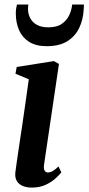

<svg xmlns="http://www.w3.org/2000/svg" viewBox="-20 -820 392 850"><path d="M121 10.5Q97.5 10.5 80 3Q62.5 -4.5 54 -19.5Q45.5 -34.5 48 -57Q50 -74 54.5 -105Q59 -136 65.2 -177.8Q71.5 -219.5 78.8 -267.8Q86 -316 93.2 -367.5Q100.5 -419 107.5 -469L48.5 -493.5L54 -523.5L218.5 -549.5L241 -537L175 -91Q172.5 -73 177.5 -64.8Q182.5 -56.5 191.5 -56.5Q202 -56.5 212.5 -62.2Q223 -68 239 -83L251.5 -57Q243.5 -46.5 226.2 -30.5Q209 -14.5 182.5 -2Q156 10.5 121 10.5ZM186.5 -615.5Q139 -615.5 108.8 -634.8Q78.5 -654 64.2 -687Q50 -720 50 -760.5Q50 -774.5 51.8 -784Q53.5 -793.5 55 -800H105.5Q105 -796 104.5 -791Q104 -786 104 -779.5Q104 -759.5 113 -741Q122 -722.5 142 -710.8Q162 -699 194 -699Q232 -699 254.2 -714.8Q276.5 -730.5 287 -754Q297.5 -777.5 299.5 -800H351.5Q351.5 -795.5 351.2 -790.5Q351 -785.5 350.5 -778Q348.5 -734.5 331.2 -697.5Q314 -660.5 278.8 -638Q243.5 -615.5 186.5 -615.5Z"/></svg>

Font: Merriweather 60pt SemiBold
Style: Italic
Weight: 600
Italic angle: -7.8°
Version: Version 2.101